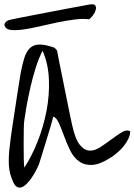

<svg xmlns="http://www.w3.org/2000/svg" viewBox="-20 -863 624 891"><path d="M42 -16.6Q22.5 -57.6 21 -99.6Q19.5 -141.6 25.4 -185.5Q26.4 -199.2 30.3 -226.6Q34.2 -253.9 39.1 -287.1Q43.9 -320.3 49.8 -357.4Q55.7 -394.5 60.5 -427.7Q65.4 -460.9 69.8 -486.8Q74.2 -512.7 76.2 -525.4Q84 -566.4 93.3 -595.2Q102.5 -624 118.7 -639.6Q134.8 -655.3 160.6 -656.2Q186.5 -657.2 227.5 -643.6Q232.4 -642.6 238.3 -636.2Q244.1 -629.9 245.1 -627Q247.1 -614.3 252.4 -587.9Q257.8 -561.5 264.6 -527.8Q271.5 -494.1 278.8 -457.5Q286.1 -420.9 293 -387.2Q299.8 -353.5 305.2 -327.1Q310.5 -300.8 313.5 -288.1Q328.1 -218.8 349.6 -191.9Q371.1 -165 395.5 -164.1Q419.9 -163.1 445.8 -180.2Q471.7 -197.3 497.1 -216.3Q522.5 -235.4 544.9 -249Q567.4 -262.7 584 -253.9Q584 -235.4 575.2 -217.8Q566.4 -200.2 554.2 -185.1Q542 -169.9 527.3 -157.2Q512.7 -144.5 500 -135.7Q445.3 -99.6 408.7 -97.7Q372.1 -95.7 346.7 -114.3Q321.3 -132.8 305.7 -165Q290 -197.3 277.8 -230.5Q265.6 -263.7 254.4 -289.6Q243.2 -315.4 227.5 -322.3Q224.6 -309.6 215.3 -278.3Q206.1 -247.1 195.3 -211.9Q184.6 -176.8 174.8 -145.5Q165 -114.3 161.1 -101.6Q159.2 -96.7 152.8 -83Q146.5 -69.3 136.7 -53.2Q127 -37.1 114.7 -22Q102.5 -6.8 89.8 1.5Q77.1 9.8 64.5 6.8Q51.8 3.9 42 -16.6ZM92.8 -304.7Q90.8 -293 90.3 -261.7Q89.8 -230.5 89.8 -195.3Q89.8 -160.2 90.3 -128.9Q90.8 -97.7 92.8 -85Q127 -136.7 154.3 -205.6Q181.6 -274.4 195.8 -348.1Q210 -421.9 207 -494.6Q204.1 -567.4 177.7 -627Q161.1 -596.7 146.5 -550.8Q131.8 -504.9 121.1 -457.5Q110.4 -410.2 103 -368.7Q95.7 -327.1 92.8 -304.7ZM2.9 -740.2Q-1 -748 2 -753.9Q4.9 -759.8 10.7 -764.2Q16.6 -768.6 23.9 -770.5Q31.2 -772.5 37.1 -773.4Q49.8 -776.4 77.6 -781.7Q105.5 -787.1 140.6 -793.9Q175.8 -800.8 214.4 -808.1Q252.9 -815.4 288.6 -822.3Q324.2 -829.1 352.1 -834Q379.9 -838.9 393.6 -841.8Q416 -845.7 421.9 -837.9Q427.7 -830.1 424.3 -817.4Q420.9 -804.7 411.6 -792Q402.3 -779.3 393.6 -773.4Q365.2 -777.3 326.7 -772.5Q288.1 -767.6 247.6 -759.3Q207 -751 166 -741.2Q125 -731.4 91.3 -726.6Q57.6 -721.7 33.7 -723.6Q9.8 -725.6 2.9 -740.2Z"/></svg>

Font: Over the Rainbow
Style: Regular
Weight: 400
Designer: Kimberly Geswein
Foundry: Kimberly Geswein
Version: Version 1.002 2010